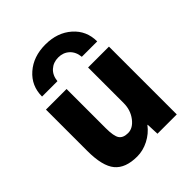

<svg xmlns="http://www.w3.org/2000/svg" viewBox="-215 -901 1041 1041"><g transform="rotate(-45 305.0 -381.0)"><path d="M519 -585H401Q397 -626 371.5 -649.5Q346 -673 308 -673Q270 -673 244 -649.5Q218 -626 214 -585H96Q96 -667 156 -719.5Q216 -772 308 -772Q400 -772 459.5 -719.5Q519 -667 519 -585ZM219 -520V-220Q219 -158 234 -136.5Q249 -115 286 -115Q324 -115 354 -154.5Q384 -194 384 -247V-520H544V0H396L393 -72H391Q362 -34 319 -12Q276 10 231 10Q142 10 101.5 -38.5Q61 -87 61 -203V-520Z"/></g></svg>

Font: Mplus 1p ExtraBold
Style: Regular
Weight: 800
Version: Version 1.061